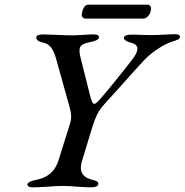

<svg xmlns="http://www.w3.org/2000/svg" viewBox="-20 -801 794 826"><path d="M98 -7Q99 -20 134 -27Q209 -40 231 -109L279 -262Q286 -282 286 -300Q286 -318 278 -345L221 -550Q212 -581 199 -597.5Q186 -614 164 -618Q136 -624 136 -640Q136 -653 168 -653Q184 -653 222 -651Q264 -649 292 -649Q308 -649 340 -651Q368 -653 383 -653Q406 -653 406 -641Q405 -627 369 -620Q343 -615 332.5 -607.5Q322 -600 322 -584Q322 -571 326 -555L368 -388Q377 -354 385 -354Q390 -354 398.5 -362Q407 -370 417 -382Q443 -411 501 -484Q527 -518 542 -536Q571 -571 571 -591Q571 -602 563 -608.5Q555 -615 537 -619Q527 -622 520 -627Q513 -632 513 -639Q513 -645 522 -648.5Q531 -652 544 -652Q570 -652 583 -651L628 -650Q652 -650 688 -652Q720 -654 730 -654Q757 -654 754 -641Q753 -635 747.5 -632Q742 -629 733.5 -626Q725 -623 721 -622Q692 -613 656.5 -589Q621 -565 599 -541Q580 -521 497 -428L430 -354Q410 -332 399 -310.5Q388 -289 378 -257L333 -109Q328 -95 328 -78Q328 -39 379 -27Q392 -24 397.5 -20.5Q403 -17 403 -10Q403 -3 394.5 1Q386 5 373 5Q356 5 336.5 3.5Q317 2 308 2Q280 -1 251 -1Q219 -1 189 2Q179 2 159 3.5Q139 5 122 5Q98 5 98 -7ZM332 -735Q332 -751 339.5 -766Q347 -781 360 -781H615Q621 -781 625.5 -776.5Q630 -772 630 -767Q630 -748 619.5 -734.5Q609 -721 595 -721H348Q341 -721 336.5 -725.5Q332 -730 332 -735Z"/></svg>

Font: EB Garamond Medium
Style: Italic
Weight: 500
Italic angle: -17.2°
Designer: Georg Duffner and Octavio Pardo
Foundry: Georg Duffner
Version: Version 1.000